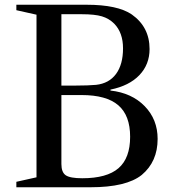

<svg xmlns="http://www.w3.org/2000/svg" viewBox="-20 -790 739 810"><path d="M49 -770H345Q476 -770 536 -729Q611 -676 611 -583Q611 -518 568 -473Q525 -428 446 -412V-408Q536 -398 590.5 -342Q645 -286 645 -204Q645 -108 578 -52Q513 0 362 0H49V-23L134 -42V-728L49 -747ZM239 -730V-429H301Q352 -429 385 -432Q440 -438 469.5 -478Q499 -518 499 -586Q499 -652 462 -690Q440 -712 410 -721Q380 -730 325 -730ZM324 -389H239V-98Q239 -63 257.5 -50.5Q276 -38 327 -38Q431 -38 480 -80.5Q529 -123 529 -213Q529 -303 479 -346Q429 -389 324 -389Z"/></svg>

Font: Libre Caslon Text
Style: Regular
Weight: 400
Designer: Pablo Impallari, Rodrigo Fuenzalida
Foundry: Pablo Impallari, Rodrigo Fuenzalida
Version: Version 1.002